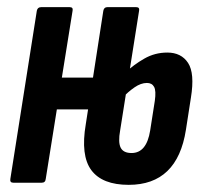

<svg xmlns="http://www.w3.org/2000/svg" viewBox="-20 -511 574 537"><path d="M17 0Q7 0 9 -11L83 -481Q85 -491 95 -491H175Q185 -491 183 -481L153 -294H255L241 -205H139L108 -11Q107 0 97 0ZM340 6Q266 6 235.5 -35Q205 -76 220 -164L269 -481Q271 -491 280 -491H361Q371 -491 369 -481L316 -146Q310 -113 317.5 -98Q325 -83 348 -83Q390 -83 400 -146L413 -229Q417 -257 411 -268Q405 -279 391 -279Q374 -279 356 -266.5Q338 -254 322 -237L333 -310Q354 -330 383.5 -347Q413 -364 448 -364Q487 -364 506 -335Q525 -306 514 -238L500 -148Q488 -71 448 -32.5Q408 6 340 6Z"/></svg>

Font: Sofia Sans Extra Condensed
Style: Bold Italic
Weight: 700
Italic angle: -9°
Designer: Botio Nikoltchev, Ani Petrova
Foundry: lettersoup
Version: Version 4.101